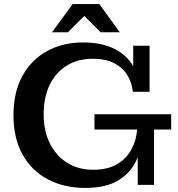

<svg xmlns="http://www.w3.org/2000/svg" viewBox="-20 -906 874 941"><path d="M235 -748 336 -886H467L567 -748H473L393 -828L313 -748ZM397 15Q295 15 215.5 -26.5Q136 -68 91 -148Q46 -228 46 -341Q46 -455 90.5 -535Q135 -615 212 -656.5Q289 -698 388 -698Q477 -698 539 -667.5Q601 -637 633 -581V-682H713V-456H631Q627 -498 605.5 -535Q584 -572 542 -595Q500 -618 434 -618Q362 -618 308 -585Q254 -552 224 -491Q194 -430 194 -346Q194 -264 224.5 -203Q255 -142 309.5 -108Q364 -74 436 -74Q508 -74 554 -101.5Q600 -129 624 -173.5Q648 -218 652 -271H443V-346H819V-271H735V0H655V-136Q629 -67 566.5 -26Q504 15 397 15Z"/></svg>

Font: Montagu Slab 16pt Medium
Style: Regular
Weight: 500
Designer: Florian Karsten
Foundry: Florian Karsten
Version: Version 1.000; ttfautohint (v1.8.3)